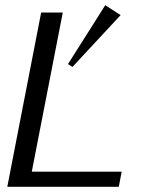

<svg xmlns="http://www.w3.org/2000/svg" viewBox="-20 -717 556 737"><path d="M8 0H436L447 -58H102L221 -669H138ZM241 -471 258 -460 443 -659 384 -697Z"/></svg>

Font: KpSans
Style: Italic
Weight: 400
Italic angle: -11°
Version: Version 0.66